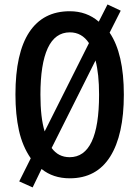

<svg xmlns="http://www.w3.org/2000/svg" viewBox="-20 -774 611 844"><path d="M524.4 -357.9Q524.4 -181.2 464.4 -85.7Q404.3 9.8 286.6 9.8Q213.4 9.8 162.6 -31.2L123.5 49.8L64.5 23.4L115.2 -78.1Q78.6 -131.3 63.2 -200.9Q47.9 -270.5 47.9 -358.9Q47.9 -540.5 108.6 -632.6Q169.4 -724.6 286.6 -724.6Q361.3 -724.6 414.1 -678.7L452.6 -754.4L510.7 -727.1L461.9 -630.4Q524.4 -538.6 524.4 -357.9ZM157.7 -357.9Q157.7 -256.8 176.3 -196.3L371.1 -584.5Q339.8 -631.8 287.1 -631.8Q222.2 -631.8 189.9 -562.3Q157.7 -492.7 157.7 -357.9ZM415.5 -357.9Q415.5 -449.2 399.9 -508.3L207 -123.5Q236.3 -83 286.1 -83Q415.5 -83 415.5 -357.9Z"/></svg>

Font: Open Sans Condensed SemiBold
Style: Regular
Weight: 600
Width: 3
Designer: Monotype Design Team
Foundry: Monotype Imaging Inc.
Version: Version 3.000; ttfautohint (v1.8.4)